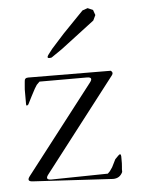

<svg xmlns="http://www.w3.org/2000/svg" viewBox="-53 -801 605 818"><g transform="rotate(-5 250.0 -392.0)"><path d="M427.7 -484.4Q439.5 -475.6 430.7 -464.8L124 -67.4Q106.4 -44.9 135.7 -44.9L377 -48.8L386.7 -58.6L397.5 -74.2L414.1 -107.4L428.7 -122.1Q439.5 -132.8 440.4 -117.2V-87.9L439.5 -74.2L438.5 -62.5V-50.8Q426.8 -24.4 397.5 -24.4L56.6 -43.9Q27.3 -44.9 44.9 -67.4L335 -442.4Q352.5 -464.8 323.2 -464.8H121.1L108.4 -452.1L98.6 -436.5L81.1 -403.3L65.4 -372.1Q54.7 -361.3 55.7 -377.9V-393.6V-422.9V-436.5L56.6 -448.2L57.6 -460L58.6 -470.7Q58.6 -486.3 74.2 -486.3ZM372.1 -704.1 228.5 -594.7 181.6 -562.5Q154.3 -556.6 170.9 -578.1L187.5 -599.6L241.2 -659.2L330.1 -751L352.5 -758.8L375 -749L382.8 -726.6Z"/></g></svg>

Font: B2 Hana
Style: Regular
Weight: 500
Version: 2020-08-05; (max)